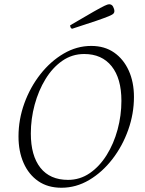

<svg xmlns="http://www.w3.org/2000/svg" viewBox="-20 -871 684 903"><path d="M269 12Q205 12 160 -19Q115 -50 91 -104.5Q67 -159 67 -229Q67 -309 94.5 -385Q122 -461 170 -522Q218 -583 279.5 -619Q341 -655 409 -655Q472 -655 516.5 -624Q561 -593 585.5 -539Q610 -485 610 -415Q610 -336 583 -260Q556 -184 508.5 -122.5Q461 -61 399.5 -24.5Q338 12 269 12ZM300 -25Q356 -25 402 -56.5Q448 -88 481.5 -141.5Q515 -195 533 -261.5Q551 -328 551 -397Q551 -502 505 -559.5Q459 -617 376 -617Q319 -617 273 -585Q227 -553 194 -499Q161 -445 143 -378.5Q125 -312 125 -243Q125 -139 170 -82Q215 -25 300 -25ZM320 -736Q315 -736 312.5 -741Q310 -746 310 -752Q383 -795 420 -816Q457 -837 472 -844Q487 -851 493 -851Q506 -851 512 -839.5Q518 -828 518 -818Q518 -812 513.5 -807Q509 -802 491 -794.5Q473 -787 432.5 -773Q392 -759 320 -736Z"/></svg>

Font: Petrona ExtraLight
Style: Italic
Weight: 200
Italic angle: -9°
Designer: Ringo R. Seeber
Foundry: Ringo R. Seeber
Version: Version 2.001; ttfautohint (v1.8.3)